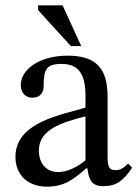

<svg xmlns="http://www.w3.org/2000/svg" viewBox="-20 -694 520 721"><path d="M157 7C221 7 257 -21 304 -62H308C314 -18 324 5 368 5C419 5 443 -16 476 -64L461 -80C447 -65 433 -55 414 -55C393 -55 384 -63 384 -104V-331C384 -435 343 -485 234 -485C125 -485 58 -431 58 -375C58 -342 80 -327 100 -327C128 -327 144 -342 144 -373C144 -433 154 -454 211 -454C271 -454 301 -421 301 -334V-290C215 -263 38 -237 38 -105C38 -41 80 7 157 7ZM301 -92C267 -64 231 -48 198 -48C155 -48 126 -79 126 -129C126 -207 210 -234 301 -257ZM285 -521 215 -674H123V-656L246 -521Z"/></svg>

Font: STIX Two Text
Style: Regular
Weight: 400
Designer: Ross Mills, John Hudson & Paul Hanslow, Tiro Typeworks Ltd; with prior portions MicroPress Inc., and Coen Hoffman.
Foundry: Tiro Typeworks Ltd
Version: Version 2.13 b171